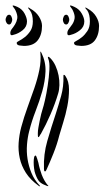

<svg xmlns="http://www.w3.org/2000/svg" viewBox="-50 -666 376 690"><path d="M159 -330Q148 -293 131.5 -255Q115 -217 97 -185Q95 -183 92.5 -178Q90 -173 88 -173Q86 -174 86 -180Q86 -186 86 -188Q86 -196 88 -207.5Q90 -219 92.5 -231.5Q95 -244 98 -256Q101 -268 104 -277Q106 -282 111.5 -305.5Q117 -329 121.5 -358.5Q126 -388 127.5 -415.5Q129 -443 123 -456Q121 -462 123 -462Q126 -462 130 -458Q142 -446 149.5 -429.5Q157 -413 160.5 -395Q164 -377 163.5 -360Q163 -343 159 -330ZM163 -179Q155 -147 142 -114.5Q129 -82 118 -58Q115 -50 112 -50Q109 -50 108.5 -53.5Q108 -57 108 -60Q106 -111 120 -159.5Q134 -208 151 -259Q161 -290 170 -322.5Q179 -355 178 -393Q178 -397 179 -397Q183 -397 185 -393Q198 -374 198 -344.5Q198 -315 192 -284.5Q186 -254 177 -225.5Q168 -197 163 -179ZM92 0Q96 4 93 3.5Q90 3 88 1Q59 -20 43 -45Q27 -70 21 -97.5Q15 -125 17 -153Q19 -181 26 -208Q36 -245 49 -280.5Q62 -316 73.5 -349.5Q85 -383 91.5 -415Q98 -447 95 -477Q95 -481 95 -481Q96 -481 99 -476Q115 -443 113.5 -408.5Q112 -374 102 -338.5Q92 -303 78 -267Q64 -231 55 -195Q49 -172 47 -146Q45 -120 49 -94.5Q53 -69 63 -44.5Q73 -20 92 0ZM100 -38Q109 -15 122 0Q123 0 123.5 1.5Q124 3 123 3Q120 3 114 0Q100 -5 92 -13Q84 -21 77 -41Q74 -49 72.5 -60.5Q71 -72 71 -82.5Q71 -93 72.5 -100Q74 -107 78 -107Q80 -107 83.5 -96Q87 -85 88 -81Q90 -70 93.5 -58Q97 -46 100 -38ZM36 -501Q31 -501 20.5 -502.5Q10 -504 10 -512Q10 -515 19 -519.5Q28 -524 39 -532.5Q50 -541 59 -554.5Q68 -568 68 -589Q68 -615 58 -628Q56 -631 53 -634.5Q50 -638 51 -639Q53 -639 55.5 -637.5Q58 -636 59 -635Q79 -624 90 -606.5Q101 -589 101 -573Q101 -541 85.5 -521Q70 -501 36 -501ZM-1 -541Q-13 -536 -13 -547Q-13 -555 -7 -562.5Q-1 -570 4.5 -579Q10 -588 12 -599.5Q14 -611 6 -628Q4 -633 -1 -639Q-6 -645 -4 -646Q-2 -647 4.5 -644.5Q11 -642 13 -641Q30 -633 38.5 -617Q47 -601 47 -589Q47 -570 31.5 -557.5Q16 -545 -1 -541ZM-30 -595Q-30 -600 -26.5 -606.5Q-23 -613 -17 -613Q-12 -613 -9 -606.5Q-6 -600 -6 -595Q-6 -591 -9 -584.5Q-12 -578 -17 -578Q-23 -578 -26.5 -584Q-30 -590 -30 -595ZM242 -501Q237 -501 226.5 -502.5Q216 -504 216 -512Q216 -515 225 -519.5Q234 -524 244.5 -532.5Q255 -541 264 -554.5Q273 -568 273 -589Q273 -614 264 -628Q262 -631 258.5 -634.5Q255 -638 257 -639Q258 -639 261 -637.5Q264 -636 265 -635Q285 -624 295.5 -606.5Q306 -589 306 -573Q306 -541 291 -521Q276 -501 242 -501ZM205 -541Q200 -539 196 -539.5Q192 -540 192 -547Q192 -555 198 -562.5Q204 -570 210 -579Q216 -588 218 -599.5Q220 -611 212 -628Q210 -633 205 -639Q200 -645 202 -646Q204 -647 210 -644.5Q216 -642 218 -641Q235 -633 244 -617Q253 -601 253 -589Q253 -570 237.5 -557.5Q222 -545 205 -541ZM176 -595Q176 -600 179 -606.5Q182 -613 188 -613Q193 -613 196 -606.5Q199 -600 199 -595Q199 -591 196 -584.5Q193 -578 188 -578Q182 -578 179 -584Q176 -590 176 -595Z"/></svg>

Font: mr_AkronimG
Style: Regular
Weight: 400
Version: Version 1.002 April 14, 2020